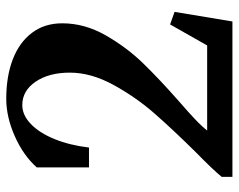

<svg xmlns="http://www.w3.org/2000/svg" viewBox="-94 -662 756 608"><g transform="rotate(-90 284.0 -358.0)"><path d="M105.2 -115.2Q178.2 -189 229.3 -247.5Q280.4 -306 319.2 -376.8Q358 -447.6 358 -515Q358 -581 329.3 -623.2Q300.6 -665.4 255.2 -665.4Q223.6 -665.4 195.4 -638.4Q167.2 -611.4 147.6 -563.3Q128 -515.2 120.8 -454.2H58V-619.8Q96.2 -662.4 157 -689.3Q217.8 -716.2 275 -716.2Q346 -716.2 399.8 -695.6Q453.6 -675 483.9 -635Q514.2 -595 514.2 -539Q514.2 -468.2 476.5 -402Q438.8 -335.8 388.2 -283.5Q337.6 -231.2 265 -167.4Q233.4 -140 210.8 -118.7Q188.2 -97.4 170.8 -75.4L161.6 -80H453L440 -72.8L510.6 -197.4L550.4 -183.2L520 0H28V-34Q50.4 -61.6 105.2 -115.2Z"/></g></svg>

Font: Wittgenstein
Style: Regular
Weight: 400
Designer: Jörg Drees
Foundry: Jörg Drees
Version: Version 1.003;Glyphs 3.1.2 (3151)